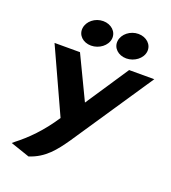

<svg xmlns="http://www.w3.org/2000/svg" viewBox="-169 -852 1086 1219"><g transform="rotate(20 374.0 -243.0)"><path d="M209 -641C203 -593 242 -555 297 -555C351 -555 402 -593 408 -641C414 -690 372 -728 318 -728C263 -728 215 -689 209 -641ZM446 -641C440 -593 480 -555 535 -555C589 -555 640 -593 646 -641C652 -690 610 -728 556 -728C501 -728 452 -689 446 -641ZM50 186 36 198 165 242C269 209 324 136 379 57L748 -492H578L385 -202L246 -492H74L273 -57C201 53 124 129 50 186Z"/></g></svg>

Font: Bluebird
Style: SfBdExtObl
Weight: 700
Designer: Jasper
Foundry: Cannot Into Space Fonts
Version: Version 0.98